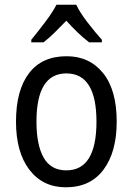

<svg xmlns="http://www.w3.org/2000/svg" viewBox="-20 -786 565 816"><path d="M220 -766Q203 -733 171.5 -691.5Q140 -650 113 -617V-606H165Q187 -623 211.5 -647Q236 -671 262 -698Q286 -671 310.5 -647.5Q335 -624 359 -606H413V-617Q386 -647 353 -689.5Q320 -732 304 -766ZM263 -547Q158 -547 103 -474.5Q48 -402 48 -269Q48 -139 105 -64.5Q162 10 260 10Q364 10 420 -65Q476 -140 476 -269Q476 -404 418 -475.5Q360 -547 263 -547ZM262 -474Q390 -474 390 -269Q390 -62 262 -62Q196 -62 165.5 -116Q135 -170 135 -269Q135 -474 262 -474Z"/></svg>

Font: Noto Sans UI SemiCondensed
Style: Regular
Weight: 400
Width: 4
Designer: Monotype Design Team
Foundry: Monotype Imaging Inc.
Version: 1.001